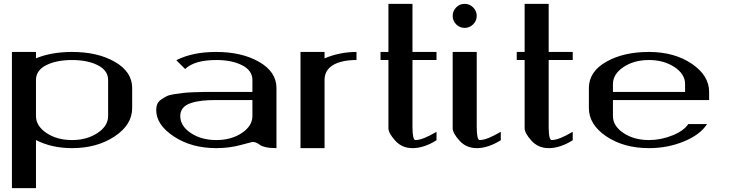

<svg xmlns="http://www.w3.org/2000/svg" viewBox="-20 -770 3789 998"><path d="M167 -500V-466.8Q247.1 -500 354.5 -500Q488.3 -500 577.6 -448.2Q667 -396.5 667 -312.5V-208Q667 -121.1 575.2 -60.5Q483.4 0 354.5 0Q249 0 167 -42V208H42V-500ZM542 -167V-354.5Q542 -403.3 488.8 -430.7Q435.5 -458 354.5 -458Q273.4 -458 220.2 -431.2Q167 -404.3 167 -354.5V-167Q167 -115.2 221.7 -78.6Q276.4 -42 354.5 -42Q431.6 -42 486.8 -78.6Q542 -115.2 542 -167Z M1417 0Q1383.8 0 1361.8 -4.9Q1339.8 -9.8 1332 -16.1Q1324.2 -22.5 1314.5 -27.3Q1304.7 -32.2 1292 -32.2Q1290 -32.2 1230.5 -16.1Q1170.9 0 1104.5 0Q975.6 0 883.8 -60.5Q792 -121.1 792 -198.2Q792 -215.8 797.9 -229.5Q803.7 -243.2 817.4 -252.4Q831.1 -261.7 844.7 -269Q858.4 -276.4 884.8 -280.3Q911.1 -284.2 929.7 -286.6Q948.2 -289.1 983.9 -290.5Q1019.5 -292 1041 -292Q1062.5 -292 1104.5 -292H1292V-354.5Q1292 -403.3 1238.8 -430.7Q1185.5 -458 1104.5 -458Q990.2 -458 942.4 -411.1L896.5 -457Q980.5 -500 1103.5 -500Q1237.3 -500 1327.1 -448.2Q1417 -396.5 1417 -312.5ZM1292 -250H1104.5Q1062.5 -250 1031.2 -246.6Q1000 -243.2 972.7 -234.4Q945.3 -225.6 931.2 -208.5Q917 -191.4 917 -167Q917 -115.2 971.7 -78.6Q1026.4 -42 1104.5 -42Q1181.6 -42 1236.8 -78.6Q1292 -115.2 1292 -167Z M1833 -500V-458Q1754.9 -458 1710.9 -431.6Q1667 -405.3 1667 -354.5V0H1542V-500H1667V-466.8Q1747.1 -500 1833 -500Z M2124 -750V-500H2249V-458H2124V-110.4Q2124 -42 2139.6 -42Q2176.8 -42 2249 -85Q2249 -85 2249 -41Q2183.6 0 2124 0Q2069.3 0 2034.2 -39.1Q1999 -78.1 1999 -103.5V-458H1958V-500H1999V-750Z M2395.5 -750Q2420.9 -750 2439.5 -731.4Q2458 -712.9 2458 -687.5Q2458 -662.1 2439.5 -643.6Q2420.9 -625 2395.5 -625Q2369.1 -625 2351.1 -643.6Q2333 -662.1 2333 -687.5Q2333 -712.9 2351.1 -731.4Q2369.1 -750 2395.5 -750ZM2458 -500V-110.4Q2458 -42 2473.6 -42Q2510.7 -42 2583 -85V-41Q2516.6 0 2458 0Q2403.3 0 2368.2 -39.1Q2333 -78.1 2333 -103.5V-500Z M2832 -750V-500H2957V-458H2832V-110.4Q2832 -42 2847.7 -42Q2884.8 -42 2957 -85Q2957 -85 2957 -41Q2891.6 0 2832 0Q2777.3 0 2742.2 -39.1Q2707 -78.1 2707 -103.5V-458H2666V-500H2707V-750Z M3666 -250H3166V-167Q3166 -115.2 3220.7 -78.6Q3275.4 -42 3353.5 -42Q3415 -42 3474.6 -65.9Q3534.2 -89.8 3557.6 -125H3655.3Q3619.1 -69.3 3534.7 -34.7Q3450.2 0 3353.5 0Q3222.7 0 3131.8 -61Q3041 -122.1 3041 -208V-312.5Q3041 -397.5 3130.9 -448.7Q3220.7 -500 3353.5 -500Q3484.4 -500 3575.2 -439Q3666 -377.9 3666 -292ZM3166 -292H3541V-333Q3541 -384.8 3485.8 -421.4Q3430.7 -458 3353.5 -458Q3275.4 -458 3220.7 -421.4Q3166 -384.8 3166 -333Z"/></svg>

Font: okolaks
Style: Bold
Weight: 600
Width: 8
Version: Version 000.6.0